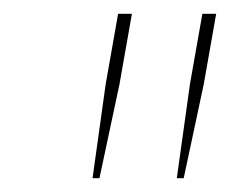

<svg xmlns="http://www.w3.org/2000/svg" viewBox="-20 -720 333 278"><path d="M114 -462H124L153 -598L171 -700H151L133 -598ZM236 -462H246L275 -598L293 -700H273L255 -598Z"/></svg>

Font: Fixel Text 20240404 Thin
Style: Italic
Weight: 100
Width: 4
Italic angle: -10°
Designer: AlfaBravo + MacPaw
Foundry: Kyrylo Tkachov, Marchela Mozhyna, Serhii Makarenko, Maria Weinstein, Zakhar Kryvoshyya
Version: Version 1.211;Glyphs 3.2 (3225)